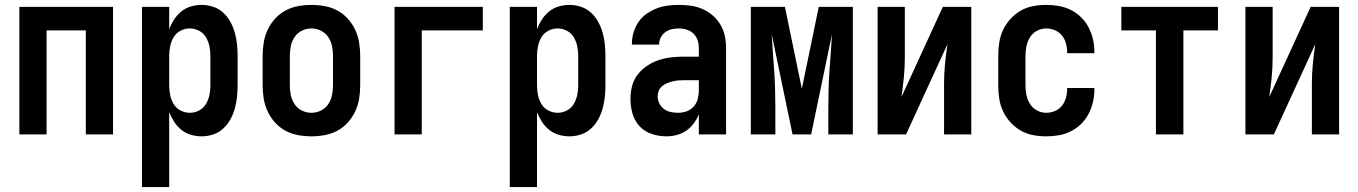

<svg xmlns="http://www.w3.org/2000/svg" viewBox="-20 -548 5540 783"><path d="M59 0V-520H441V0H330V-424H170V0Z M559 215V-520H670V-429Q678 -450 690 -468.5Q702 -487 719 -501Q736 -515 758 -521.5Q780 -528 802 -528Q826 -528 849 -520.5Q872 -513 890 -496.5Q908 -480 919.5 -459Q931 -438 937.5 -415Q944 -392 946.5 -368Q949 -344 949 -320V-200Q949 -176 946.5 -152Q944 -128 937.5 -105Q931 -82 919.5 -61Q908 -40 890 -23.5Q872 -7 849 0.5Q826 8 802 8Q780 8 758 1.5Q736 -5 719 -19Q702 -33 690 -51.5Q678 -70 670 -91V215ZM754 -88Q774 -88 792 -97.5Q810 -107 820 -124Q830 -141 834 -160.5Q838 -180 838 -200V-320Q838 -340 834 -359.5Q830 -379 820 -396Q810 -413 792 -422.5Q774 -432 754 -432Q734 -432 716 -422.5Q698 -413 688 -396Q678 -379 674 -359.5Q670 -340 670 -320V-200Q670 -180 674 -160.5Q678 -141 688 -124Q698 -107 716 -97.5Q734 -88 754 -88Z M1250 8Q1223 8 1195.5 3Q1168 -2 1144 -15Q1120 -28 1101.5 -48.5Q1083 -69 1071.5 -93.5Q1060 -118 1055.5 -145.5Q1051 -173 1051 -200V-320Q1051 -347 1055.5 -374.5Q1060 -402 1071.5 -426.5Q1083 -451 1101.5 -471.5Q1120 -492 1144 -505Q1168 -518 1195.5 -523Q1223 -528 1250 -528Q1277 -528 1304.5 -523Q1332 -518 1356 -505Q1380 -492 1398.5 -471.5Q1417 -451 1428.5 -426.5Q1440 -402 1444.5 -374.5Q1449 -347 1449 -320V-200Q1449 -173 1444.5 -145.5Q1440 -118 1428.5 -93.5Q1417 -69 1398.5 -48.5Q1380 -28 1356 -15Q1332 -2 1304.5 3Q1277 8 1250 8ZM1250 -88Q1270 -88 1288.5 -97Q1307 -106 1318.5 -123Q1330 -140 1334 -160Q1338 -180 1338 -200V-320Q1338 -340 1334 -360Q1330 -380 1318.5 -397Q1307 -414 1288.5 -423Q1270 -432 1250 -432Q1230 -432 1211.5 -423Q1193 -414 1181.5 -397Q1170 -380 1166 -360Q1162 -340 1162 -320V-200Q1162 -180 1166 -160Q1170 -140 1181.5 -123Q1193 -106 1211.5 -97Q1230 -88 1250 -88Z M1589 0V-520H1949V-424H1700V0Z M2059 215V-520H2170V-429Q2178 -450 2190 -468.5Q2202 -487 2219 -501Q2236 -515 2258 -521.5Q2280 -528 2302 -528Q2326 -528 2349 -520.5Q2372 -513 2390 -496.5Q2408 -480 2419.5 -459Q2431 -438 2437.5 -415Q2444 -392 2446.5 -368Q2449 -344 2449 -320V-200Q2449 -176 2446.5 -152Q2444 -128 2437.5 -105Q2431 -82 2419.5 -61Q2408 -40 2390 -23.5Q2372 -7 2349 0.5Q2326 8 2302 8Q2280 8 2258 1.5Q2236 -5 2219 -19Q2202 -33 2190 -51.5Q2178 -70 2170 -91V215ZM2254 -88Q2274 -88 2292 -97.5Q2310 -107 2320 -124Q2330 -141 2334 -160.5Q2338 -180 2338 -200V-320Q2338 -340 2334 -359.5Q2330 -379 2320 -396Q2310 -413 2292 -422.5Q2274 -432 2254 -432Q2234 -432 2216 -422.5Q2198 -413 2188 -396Q2178 -379 2174 -359.5Q2170 -340 2170 -320V-200Q2170 -180 2174 -160.5Q2178 -141 2188 -124Q2198 -107 2216 -97.5Q2234 -88 2254 -88Z M2698 8Q2668 8 2638.5 -1.5Q2609 -11 2588.5 -33Q2568 -55 2559.5 -84.5Q2551 -114 2551 -144Q2551 -171 2557.5 -196.5Q2564 -222 2580 -243Q2596 -264 2618 -279Q2640 -294 2665 -302.5Q2690 -311 2716.5 -314Q2743 -317 2769 -317H2830V-351Q2830 -368 2825 -383.5Q2820 -399 2808.5 -410.5Q2797 -422 2781 -427Q2765 -432 2749 -432Q2734 -432 2720 -429Q2706 -426 2694 -417.5Q2682 -409 2675 -395.5Q2668 -382 2668 -368V-366H2557V-371Q2557 -394 2564 -416.5Q2571 -439 2584 -458.5Q2597 -478 2616.5 -491.5Q2636 -505 2657.5 -513.5Q2679 -522 2702.5 -525Q2726 -528 2749 -528Q2774 -528 2798.5 -524.5Q2823 -521 2845.5 -511Q2868 -501 2887 -484.5Q2906 -468 2918.5 -446.5Q2931 -425 2936 -400.5Q2941 -376 2941 -351V0H2830V-82Q2822 -62 2809 -44.5Q2796 -27 2778.5 -15Q2761 -3 2740 2.5Q2719 8 2698 8ZM2746 -88Q2763 -88 2780 -94Q2797 -100 2809 -113.5Q2821 -127 2825.5 -144.5Q2830 -162 2830 -180V-221H2769Q2757 -221 2745.5 -220Q2734 -219 2722.5 -216Q2711 -213 2700 -208.5Q2689 -204 2680 -196.5Q2671 -189 2666.5 -178Q2662 -167 2662 -155Q2662 -140 2669 -126Q2676 -112 2688.5 -103Q2701 -94 2716 -91Q2731 -88 2746 -88Z M3042 0V-520H3181L3250 -186L3319 -520H3458V0H3358V-104Q3358 -142 3359 -180.5Q3360 -219 3362.5 -257Q3365 -295 3368 -333Q3371 -371 3373 -409L3288 0H3212L3127 -409Q3129 -371 3132 -333Q3135 -295 3137.5 -257Q3140 -219 3141 -180.5Q3142 -142 3142 -104V0Z M3559 0V-520H3670V-312Q3670 -272 3666 -231.5Q3662 -191 3656 -152L3825 -520H3941V0H3830V-208Q3830 -248 3834 -288.5Q3838 -329 3844 -368L3675 0Z M4247 8Q4220 8 4193 3Q4166 -2 4142.5 -15.5Q4119 -29 4100.5 -49.5Q4082 -70 4070.5 -94.5Q4059 -119 4055 -146Q4051 -173 4051 -200V-320Q4051 -347 4055 -374Q4059 -401 4070.5 -425.5Q4082 -450 4100.5 -470.5Q4119 -491 4142.5 -504.5Q4166 -518 4193 -523Q4220 -528 4247 -528Q4273 -528 4298.5 -523.5Q4324 -519 4347 -507.5Q4370 -496 4388.5 -478Q4407 -460 4419 -437Q4431 -414 4437 -389Q4443 -364 4443 -338V-331H4332V-334Q4332 -353 4327 -371Q4322 -389 4311 -403Q4300 -417 4282.5 -424.5Q4265 -432 4247 -432Q4227 -432 4209 -422.5Q4191 -413 4180.5 -396Q4170 -379 4166 -359.5Q4162 -340 4162 -320V-200Q4162 -180 4166 -160.5Q4170 -141 4180.5 -124Q4191 -107 4209 -97.5Q4227 -88 4247 -88Q4265 -88 4282.5 -95.5Q4300 -103 4311 -117Q4322 -131 4327 -149Q4332 -167 4332 -186V-189H4443V-182Q4443 -156 4437 -131Q4431 -106 4419 -83Q4407 -60 4388.5 -42Q4370 -24 4347 -12.5Q4324 -1 4298.5 3.5Q4273 8 4247 8Z M4694 0V-424H4553V-520H4947V-424H4806V0Z M5059 0V-520H5170V-312Q5170 -272 5166 -231.5Q5162 -191 5156 -152L5325 -520H5441V0H5330V-208Q5330 -248 5334 -288.5Q5338 -329 5344 -368L5175 0Z"/></svg>

Font: Iosevka Fixed
Style: Bold
Weight: 700
Monospace: yes
Designer: Belleve Invis
Foundry: Belleve Invis
Version: Version 32.3.0